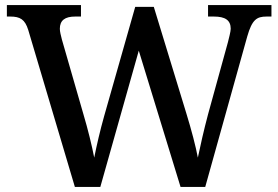

<svg xmlns="http://www.w3.org/2000/svg" viewBox="-20 -734 1093 754"><path d="M91 -616 274 0H374L525 -535L689 0H786L951 -591C970 -657 988 -669 1027 -669H1046V-714H797V-669H820C864 -669 886 -655 886 -621C886 -610 879 -584 875 -568L797 -285C780 -221 767 -163 757 -115C749 -158 732 -223 712 -288L584 -707H511L389 -278C373 -221 360 -165 350 -115C341 -162 325 -227 308 -284L223 -579C219 -595 215 -610 215 -621C215 -654 235 -669 275 -669H298V-714H7V-669H20C59 -669 78 -658 91 -616Z"/></svg>

Font: Noto Serif Medium
Style: Regular
Weight: 500
Designer: Monotype Design Team
Foundry: Monotype Imaging Inc.
Version: Version 2.013